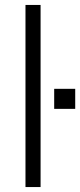

<svg xmlns="http://www.w3.org/2000/svg" viewBox="-20 -756 324 776"><path d="M83 0H144V-736H83ZM199 -316H284V-397H199Z"/></svg>

Font: Poppy and Pepper Light
Style: Regular
Weight: 300
Designer: Thy Ha
Foundry: Thy Ha
Version: Version 0.001;Glyphs 3.2 (3227)